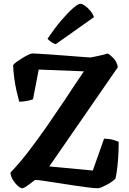

<svg xmlns="http://www.w3.org/2000/svg" viewBox="-20 -1004 690 1024"><path d="M99 0Q89.5 0 74.8 -13Q60 -26 48.2 -45.5Q36.5 -65 36 -84Q83.5 -133 132.2 -196.5Q181 -260 229.8 -330.2Q278.5 -400.5 324 -468.5Q353 -513 379.5 -552.5Q406 -592 427.5 -623.5L186.5 -633L156 -474.5Q145 -470 124 -465.8Q103 -461.5 82.5 -461.5Q75.5 -486.5 68 -519.8Q60.5 -553 55.8 -589Q51 -625 50 -657Q56 -665 70.2 -675.2Q84.5 -685.5 101 -695.5Q117.5 -705.5 131.8 -712.2Q146 -719 152.5 -719Q160.5 -719 189.2 -717.2Q218 -715.5 257.2 -712.8Q296.5 -710 337.5 -706.8Q378.5 -703.5 412 -701Q445.5 -698.5 461 -697.5Q472 -699 491.2 -703Q510.5 -707 529 -711.5Q547.5 -716 554.5 -718.5Q568.5 -711 586 -692.8Q603.5 -674.5 608.5 -645.5L243 -116.5L475 -94.5L535 -264.5Q560 -264.5 581.8 -258.5Q603.5 -252.5 613 -247.5Q613 -198 610 -158.8Q607 -119.5 603.2 -92.2Q599.5 -65 595.5 -51Q589 -44 576.8 -35.2Q564.5 -26.5 549.5 -18.5Q534.5 -10.5 521.8 -5.2Q509 0 501.5 0Q484.5 0 449 -4.5Q413.5 -9 370.2 -15.5Q327 -22 284.2 -28.8Q241.5 -35.5 209.8 -40Q178 -44.5 166.5 -44.5Q155.5 -35.5 142 -25.2Q128.5 -15 116.8 -7.5Q105 0 99 0ZM277.5 -768.5Q263 -772.5 251 -781.5Q239 -790.5 233.5 -797.5Q271 -853 306.5 -894.8Q342 -936.5 369.5 -960.2Q397 -984 409 -984Q418.5 -984 433.2 -973.5Q448 -963 461.8 -946.5Q475.5 -930 481 -912.5Z"/></svg>

Font: Texturina Medium
Style: Regular
Weight: 500
Designer: Guillermo Torres Carreño
Foundry: Omnibus-Type
Version: Version 1.003